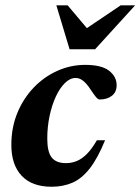

<svg xmlns="http://www.w3.org/2000/svg" viewBox="-20 -690 529 723"><path d="M265 -396.4Q243.9 -396.4 224.7 -377.6Q205.4 -358.7 190.4 -326.6Q175.4 -294.4 166.7 -253.3Q158 -212.2 158 -167.9Q158 -118 174.8 -96.8Q191.6 -75.7 228.5 -75.7Q250 -75.7 269.3 -83.7Q288.7 -91.7 307.3 -110.4Q325.9 -129.1 344.7 -161.7H375.6Q347.9 -94 318.2 -55.9Q288.5 -17.8 253.3 -2.3Q218.1 13.2 174.3 13.2Q100.3 13.2 61.5 -28.2Q22.7 -69.6 22.7 -144.3Q22.7 -210.1 45.5 -265.1Q68.3 -320.1 107.4 -360.7Q146.5 -401.3 196.4 -423.5Q246.3 -445.7 300.6 -445.7Q362.9 -445.7 391.1 -423.4Q419.2 -401.1 419.2 -369.3Q419.2 -343.6 401.7 -329.6Q384.2 -315.5 355.7 -315.4Q349.5 -315.2 341.8 -324.1Q334.1 -333.1 320.5 -353.8Q306.9 -374.6 293.4 -385.5Q279.8 -396.4 265 -396.4ZM488.9 -670 338.1 -504.5H242L192.2 -670H234.7L323 -565.2H279.2L434.6 -670Z"/></svg>

Font: Newsreader Text
Style: Italic
Weight: 400
Italic angle: -17°
Designer: Hugues Gentile
Foundry: Production Type
Version: Version 1.001